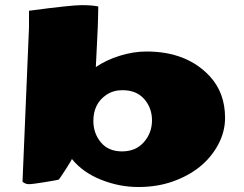

<svg xmlns="http://www.w3.org/2000/svg" viewBox="-20 -728 972 766"><path d="M372.1 -702.1 371.1 -654.8Q371.1 -633.8 366.9 -553.7Q362.8 -473.6 362.3 -460.4Q402.8 -488.3 457.3 -505.4Q511.7 -522.5 564.5 -522.5Q725.1 -522.5 816.9 -423.8Q877.9 -357.9 877.9 -257.8Q877.9 -202.1 850.3 -150.9Q822.8 -99.6 777.1 -62.7Q731.4 -25.9 669.2 -3.9Q606.9 18.1 531.7 18.1Q456.5 18.1 383.8 -10.7Q311 -39.6 267.6 -92.8V-94.7Q265.6 -88.9 241.2 -50.8Q216.8 -12.7 213.6 -11.2Q210.4 -9.8 159.7 -1.5Q108.9 6.8 95.2 6.8Q81.5 6.8 69.8 -2.9L95.7 -619.6V-685.1Q264.2 -707.5 305.9 -707.5Q347.7 -707.5 372.1 -702.1ZM468.8 -368.2Q431.6 -368.2 404.3 -349.6Q352.5 -314.5 352.5 -245.6Q352.5 -196.3 382.3 -160.2Q412.1 -124 467 -124Q522 -124 554.2 -161.1Q586.4 -198.2 586.4 -247.8Q586.4 -297.4 555.4 -332.8Q524.4 -368.2 468.8 -368.2Z"/></svg>

Font: Seymour One
Style: Book
Weight: 400
Designer: vernon adams
Foundry: vernon adams
Version: Version 1.000; ttfautohint (v0.93) -l 8 -r 50 -G 200 -x 0 -w